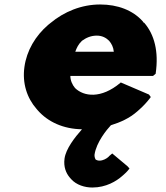

<svg xmlns="http://www.w3.org/2000/svg" viewBox="-20 -555 739 857"><path d="M593 -58 602 -66C619 -81 636 -99 651 -119L653 -122L645 -133L519 -187L517 -185C431 -113 354 -124 315 -162C303 -176 294 -196 294 -216H663L675 -226V-228C689 -325 669 -401 624 -453L622 -454H621L617 -460C573 -509 506 -535 427 -535C344 -535 266 -503 205 -452L195 -444C138 -395 99 -329 89 -256C79 -184 100 -118 143 -69L149 -62C194 -11 263 21 346 22C314 58 274 109 268 153C263 190 275 218 291 237L297 244C321 271 359 282 392 282C454 282 500 253 525 231L533 224C547 212 555 201 555 201L558 197L549 187L481 130L468 141L467 142C467 142 467 143 462 147C455 153 440 162 424 162C418 162 410 160 406 156C404 152 401 143 402 135C410 80 457 23 475 4C517 -9 558 -27 593 -58ZM488 -324H316C322 -341 330 -358 346 -373C364 -386 385 -396 412 -396C435 -396 453 -387 467 -373C478 -360 486 -345 488 -324Z"/></svg>

Font: Hussar Woodtype
Style: UltraObl
Weight: 900
Foundry: Cannot Into Space Fonts
Version: Version 1.07